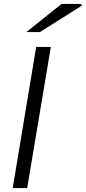

<svg xmlns="http://www.w3.org/2000/svg" viewBox="-20 -962 440 982"><path d="M165 -722H240L119 0H45ZM295 -942H394L400 -934L184 -798H115Z"/></svg>

Font: Nebula Sans Book
Style: Regular
Weight: 400
Italic angle: -9°
Designer: Paul D. Hunt for Adobe (as Source Sans)
Foundry: Nebula Entertainment & Broadcasting LLC
Version: Version 1.010